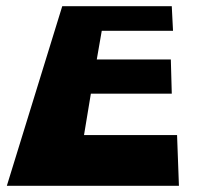

<svg xmlns="http://www.w3.org/2000/svg" viewBox="-20 -597 660 617"><path d="M532 -577H180L2 0H555L549 -163H250L272 -296H532L529 -406H291L307 -498H536Z"/></svg>

Font: Hussar Milosc
Style: Bold
Weight: 700
Foundry: Cannot Into Space Fonts
Version: Version 1.02